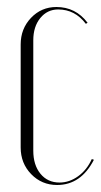

<svg xmlns="http://www.w3.org/2000/svg" viewBox="-20 -521 288 548"><path d="M39 -394Q39 -439 68.5 -470Q98 -501 141 -501Q196 -501 230 -456L225 -453Q194 -494 146 -494Q115 -494 95 -469.5Q75 -445 75 -406V-91Q75 -50 95.5 -25Q116 0 150 0Q178 0 203 -18Q228 -36 242 -67L248 -65Q211 7 143 7Q99 7 69 -24Q39 -55 39 -100Z"/></svg>

Font: Moniqa ExtLt Narrow Display
Style: Regular
Weight: 200
Width: 4
Designer: Rajesh Rajput
Foundry: Rajesh Rajput
Version: Version 1.000